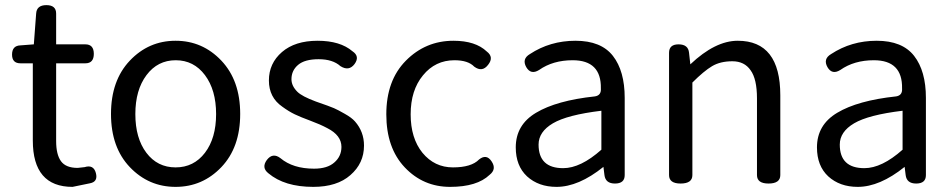

<svg xmlns="http://www.w3.org/2000/svg" viewBox="-20 -716 3713 749"><path d="M263 13Q108 13 108 -168V-469H60Q27 -469 27 -503Q27 -538 60 -539L112 -543L121 -663Q123 -696 161 -696Q199 -696 199 -663V-543H313Q346 -543 346 -506Q346 -469 313 -469H199V-166Q199 -113 218 -87Q237 -61 283 -61L310 -64Q345 -75 354 -41Q363 -7 331 -1Z M843.5 -64Q770 13 665 13Q560 13 486.5 -64Q413 -141 413 -271.5Q413 -402 486.5 -479.5Q560 -557 665 -557Q770 -557 843.5 -479.5Q917 -402 917 -271.5Q917 -141 843.5 -64ZM551 -120Q594 -63 665 -63Q736 -63 779.5 -120Q823 -177 823 -271Q823 -365 779.5 -423Q736 -481 665.5 -481Q595 -481 551.5 -423Q508 -365 508 -271Q508 -177 551 -120Z M1202 13Q1090 13 1027 -40Q999 -62 1021 -92Q1044 -122 1074 -99Q1123 -58 1205 -58Q1257 -58 1284 -82Q1312 -106 1312 -143Q1312 -188 1257 -216Q1229 -231 1191 -245Q1153 -259 1130 -270Q1107 -281 1081 -300Q1029 -336 1029 -402Q1029 -469 1080 -513Q1131 -557 1219 -557Q1307 -557 1355 -516Q1385 -496 1363 -466Q1341 -437 1308 -458Q1278 -485 1223 -485Q1169 -485 1143 -463Q1117 -441 1117 -407Q1117 -381 1140 -358Q1158 -340 1212 -320Q1267 -301 1283 -294Q1299 -287 1325 -272Q1352 -257 1365 -242Q1400 -202 1400 -148Q1400 -79 1347 -33Q1295 13 1202 13Z M1898 -86Q1918 -56 1890 -34Q1841 13 1736 13Q1631 13 1559 -63Q1487 -139 1487 -270Q1487 -402 1563 -479Q1640 -557 1749 -557Q1835 -557 1879 -515Q1908 -493 1884 -463Q1861 -433 1830 -456Q1806 -481 1753 -481Q1678 -481 1630 -422Q1582 -364 1582 -270Q1582 -177 1628 -120Q1675 -63 1747 -63Q1819 -63 1849 -94Q1878 -117 1898 -86Z M2151 13Q2081 13 2036 -28Q1992 -69 1992 -141Q1992 -229 2071 -276Q2151 -324 2301 -340Q2326 -344 2324 -371Q2326 -481 2214 -481Q2137 -481 2083 -443Q2051 -423 2033 -454Q2015 -486 2047 -505Q2126 -557 2225 -557Q2325 -557 2371 -498Q2417 -439 2417 -334V-33Q2417 0 2379 0Q2342 0 2338 -33L2334 -65Q2237 13 2151 13ZM2177 -60Q2245 -60 2326 -132V-284Q2193 -268 2137 -235Q2081 -202 2081 -152Q2081 -60 2177 -60Z M2635 0Q2590 0 2590 -33V-510Q2590 -543 2627 -543Q2665 -543 2668 -510L2673 -465Q2770 -557 2858 -557Q3024 -557 3024 -344V-33Q3024 0 2978 0Q2933 0 2933 -33V-332Q2933 -408 2908 -442Q2884 -477 2837 -477Q2790 -477 2758 -458Q2726 -439 2681 -394V-33Q2681 0 2635 0Z M3326 13Q3256 13 3211 -28Q3167 -69 3167 -141Q3167 -229 3246 -276Q3326 -324 3476 -340Q3501 -344 3499 -371Q3501 -481 3389 -481Q3312 -481 3258 -443Q3226 -423 3208 -454Q3190 -486 3222 -505Q3301 -557 3400 -557Q3500 -557 3546 -498Q3592 -439 3592 -334V-33Q3592 0 3554 0Q3517 0 3513 -33L3509 -65Q3412 13 3326 13ZM3352 -60Q3420 -60 3501 -132V-284Q3368 -268 3312 -235Q3256 -202 3256 -152Q3256 -60 3352 -60Z"/></svg>

Font: Swei Gothic CJK TC Regular
Style: Regular
Weight: 400
Version: Version 2.129